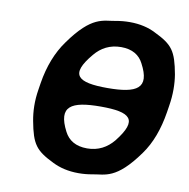

<svg xmlns="http://www.w3.org/2000/svg" viewBox="-81 -800 874 890"><g transform="rotate(10 356.0 -355.5)"><path d="M701 -339 706 -371C715 -426 714 -475 707 -518C687 -626 668 -652 581 -694C548 -711 508 -721 459 -721C437 -721 415 -719 394 -715C337 -704 282 -718 181 -576C141 -521 114 -452 101 -371L96 -339C87 -284 89 -235 97 -192C117 -85 137 -59 223 -17C257 0 297 10 346 10C368 10 390 8 411 4C468 -7 522 7 623 -134C663 -189 688 -258 701 -339ZM395 -312C534 -312 578 -282 488 -169C458 -133 418 -110 365 -110C311 -110 277 -132 258 -169C200 -281 255 -312 395 -312ZM409 -402C269 -402 225 -433 317 -542C347 -578 387 -600 440 -600C493 -600 527 -578 545 -542C603 -433 548 -402 409 -402Z"/></g></svg>

Font: Asimov Print
Style: AIt
Weight: 500
Designer: Google
Version: Version 2.000980: 2014